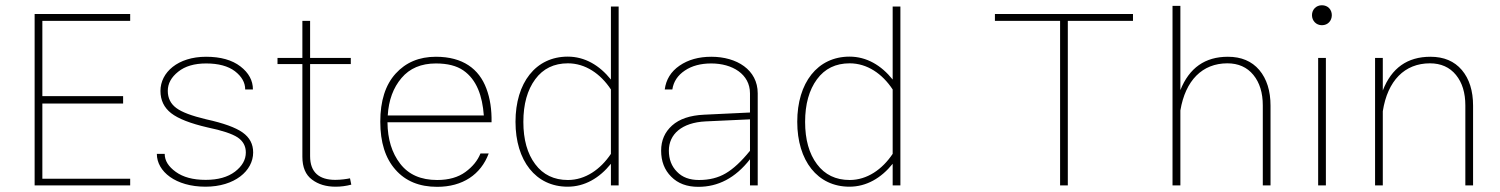

<svg xmlns="http://www.w3.org/2000/svg" viewBox="-20 -703 5687 728"><path d="M140.6 -25.4V-310.5H446.8V-338.4H140.6V-624H473.6V-649.9H111.3V0H473.6V-25.4Z M761.2 -487.8C654.8 -487.8 588.4 -428.7 588.4 -358.4C588.4 -322.8 602.1 -294.9 628.9 -273.9C655.8 -252.9 701.7 -234.9 767.6 -219.7C821.8 -208.5 859.9 -195.8 880.9 -182.1C901.9 -168 912.1 -148.9 912.1 -125C912.1 -97.2 898.4 -73.2 871.1 -52.2C843.3 -31.2 806.2 -21 759.8 -21C711.9 -21 674.3 -31.2 646.5 -51.3C618.7 -71.3 604.5 -93.8 604.5 -119.6H574.7C574.7 -52.7 646 4.9 759.3 4.9C869.6 4.9 939.9 -55.2 939.9 -125C939.9 -156.7 926.8 -181.6 899.9 -200.7C873 -219.7 827.1 -236.3 762.2 -250.5C707 -263.7 668.9 -277.8 647.9 -293.9C627 -309.6 616.2 -331.1 616.2 -358.4C616.2 -386.2 629.4 -410.2 655.8 -431.2C681.6 -452.1 717.3 -462.4 761.7 -462.4C808.1 -462.4 844.7 -452.6 870.6 -433.1C896.5 -413.1 909.7 -390.1 909.7 -363.8H939C939 -397.5 923.3 -426.8 891.6 -451.2C859.9 -475.6 816.4 -487.8 761.2 -487.8Z M1307.1 -26.9C1295.4 -24.4 1272.5 -21 1251.5 -21C1190.9 -21 1155.8 -48.8 1155.8 -110.8V-460H1310.1V-483.4H1155.8V-624H1126.5V-483.4H1032.2V-460H1126.5V-108.9C1126.5 -68.8 1138.7 -40 1163.1 -22C1187 -3.9 1216.8 4.9 1252.4 4.9C1272.5 4.9 1292 2.4 1312 -2.9Z M1843.8 -239.3C1844.7 -287.1 1838.4 -329.6 1824.2 -367.2C1796.4 -441.9 1734.9 -487.8 1632.8 -487.8C1569.3 -487.8 1518.6 -466.3 1480 -423.8C1441.4 -381.3 1421.9 -320.3 1421.9 -241.7C1421.9 -163.6 1440.9 -103 1479.5 -59.6C1517.6 -16.1 1570.3 5.4 1637.7 5.4C1733.9 5.4 1803.2 -41 1833 -121.1H1801.8C1791 -94.2 1772 -70.8 1744.6 -50.8C1717.3 -30.8 1681.6 -20.5 1637.7 -20.5C1575.7 -20.5 1529.3 -41 1497.6 -82C1465.8 -123 1449.7 -175.3 1449.2 -239.3ZM1450.2 -265.1C1453.6 -323.2 1471.2 -370.6 1502.4 -407.2C1533.2 -443.8 1576.7 -462.4 1632.8 -462.4C1676.8 -462.4 1711.4 -453.6 1736.8 -436C1787.6 -400.9 1809.1 -338.9 1814.5 -265.1Z M1934.6 -241.2C1934.6 -93.8 2011.2 4.9 2132.3 4.9C2196.8 4.9 2252.9 -27.8 2296.4 -82V0H2325.7V-678.2H2296.4V-401.4C2252.9 -455.6 2197.3 -488.3 2132.8 -488.3C2011.2 -488.3 1934.6 -389.2 1934.6 -241.2ZM1964.4 -240.7C1964.4 -308.1 1979.5 -361.8 2009.3 -402.3C2039.1 -442.9 2080.6 -462.9 2133.3 -462.9C2199.2 -462.9 2256.8 -423.8 2296.4 -363.8V-119.6C2256.8 -60.5 2199.2 -20.5 2133.3 -20.5C2080.6 -20.5 2039.1 -40.5 2009.3 -80.6C1979.5 -120.1 1964.4 -173.8 1964.4 -240.7Z M2853 -349.1C2853 -438.5 2773.4 -487.8 2677.2 -487.8C2629.4 -487.8 2589.4 -476.6 2556.6 -454.1C2523.9 -431.6 2505.4 -401.4 2500.5 -363.8H2529.3C2533.7 -393.6 2549.8 -417.5 2576.7 -435.5C2603.5 -453.6 2637.2 -462.4 2676.8 -462.4C2756.8 -462.4 2823.7 -421.9 2823.7 -349.1V-276.4L2649.4 -268.1C2596.2 -265.6 2556.2 -252 2528.3 -227.1C2500.5 -202.1 2486.8 -170.4 2486.8 -131.8C2486.8 -91.3 2499.5 -58.6 2524.9 -33.2C2550.3 -7.3 2584.5 5.4 2627.9 5.4C2702.1 5.4 2767.6 -27.3 2823.7 -99.1V0H2853ZM2516.1 -131.8C2516.1 -193.8 2564.9 -238.3 2655.3 -242.7L2823.7 -250.5V-131.3C2791 -90.8 2760.3 -62.5 2731.9 -45.9C2703.1 -28.8 2669.4 -20.5 2630.4 -20.5C2594.7 -20.5 2566.9 -30.8 2546.9 -51.8C2526.4 -72.3 2516.1 -99.1 2516.1 -131.8Z M3002.9 -241.2C3002.9 -93.8 3079.6 4.9 3200.7 4.9C3265.1 4.9 3321.3 -27.8 3364.7 -82V0H3394V-678.2H3364.7V-401.4C3321.3 -455.6 3265.6 -488.3 3201.2 -488.3C3079.6 -488.3 3002.9 -389.2 3002.9 -241.2ZM3032.7 -240.7C3032.7 -308.1 3047.9 -361.8 3077.6 -402.3C3107.4 -442.9 3148.9 -462.9 3201.7 -462.9C3267.6 -462.9 3325.2 -423.8 3364.7 -363.8V-119.6C3325.2 -60.5 3267.6 -20.5 3201.7 -20.5C3148.9 -20.5 3107.4 -40.5 3077.6 -80.6C3047.9 -120.1 3032.7 -173.8 3032.7 -240.7Z M4028.8 -624H4275.9V-649.9H3752.4V-624H3999.5V0H4028.8Z M4455.6 -284.2C4474.6 -397.9 4538.6 -462.9 4633.8 -462.9C4675.3 -462.9 4708.5 -448.2 4732.4 -418.9C4756.3 -389.6 4768.1 -351.1 4768.1 -303.2V0H4797.4V-302.2C4797.4 -358.4 4783.2 -403.8 4754.9 -437.5C4726.1 -471.2 4686.5 -487.8 4635.7 -487.8C4549.3 -487.8 4489.3 -445.8 4455.6 -361.3V-680.7H4425.8V0H4455.6Z M4954.6 -645.5C4954.6 -624.5 4970.2 -607.4 4992.2 -607.4C5015.1 -607.4 5029.8 -624.5 5029.8 -645.5C5029.8 -666.5 5015.1 -683.1 4992.2 -683.1C4970.2 -683.1 4954.6 -666.5 4954.6 -645.5ZM4978 0H5007.3V-483.4H4978Z M5223.1 -281.2C5241.2 -397 5305.7 -462.9 5401.9 -462.9C5443.4 -462.9 5476.6 -448.2 5500.5 -418.9C5524.4 -389.6 5536.1 -351.1 5536.1 -303.2V0H5565.4V-302.2C5565.4 -358.4 5551.3 -403.8 5522.9 -437.5C5494.1 -471.2 5454.6 -487.8 5403.8 -487.8C5316.4 -487.8 5256.3 -445.3 5223.1 -359.9V-483.4H5193.8V0H5223.1Z"/></svg>

Font: Estedad Thin
Style: Regular
Weight: 100
Designer: Amin Abedi
Version: Version 7.3